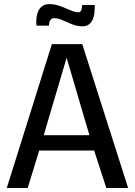

<svg xmlns="http://www.w3.org/2000/svg" viewBox="-20 -934 671 954"><path d="M13.7 0 237.8 -714.8H388.7L616.7 0H508.3L447.8 -186H174.8L117.7 0ZM197.3 -262.2H424.3L311 -647ZM389.2 -803.2Q363.3 -803.2 338.6 -813.2Q314 -823.2 291.3 -833.5Q268.6 -843.8 247.6 -843.8Q238.3 -843.8 231.2 -835.4Q224.1 -827.1 223.1 -806.6H161.1Q161.1 -811.5 160.6 -816.2Q160.2 -820.8 160.2 -825.2Q160.2 -851.1 167 -871.1Q173.8 -891.1 188.5 -902.3Q203.1 -913.6 225.6 -913.6Q247.6 -913.6 267.6 -907.5Q287.6 -901.4 305.7 -893.3Q323.7 -885.3 339.4 -879.2Q355 -873 368.7 -873Q378.4 -873 382.8 -881.1Q387.2 -889.2 388.2 -909.2H450.7Q450.7 -903.8 450.7 -899.2Q450.7 -894.5 450.7 -889.6Q449.7 -864.7 443.6 -845.2Q437.5 -825.7 424.3 -814.5Q411.1 -803.2 389.2 -803.2Z"/></svg>

Font: Pontano Sans SemiBold
Style: Regular
Weight: 600
Designer: Vernon Adams
Foundry: Vernon Adams
Version: Version 2.001